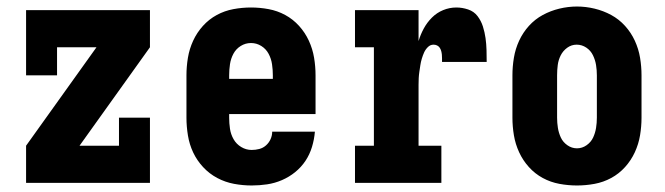

<svg xmlns="http://www.w3.org/2000/svg" viewBox="-20 -561 2040 589"><path d="M60 0V-114L276 -416H155V-330H60V-530H440V-416L224 -114H345V-200H440V0Z M752 8Q725 8 698 3Q671 -2 646.5 -15Q622 -28 603 -48.5Q584 -69 572.5 -93.5Q561 -118 556.5 -145.5Q552 -173 552 -200V-330Q552 -357 556.5 -384Q561 -411 572.5 -436Q584 -461 602.5 -481.5Q621 -502 645 -515Q669 -528 696 -533Q723 -538 750 -538Q777 -538 804 -533Q831 -528 855 -515Q879 -502 897.5 -481.5Q916 -461 927.5 -436Q939 -411 943.5 -384Q948 -357 948 -330V-211H683V-200Q683 -183 685.5 -166Q688 -149 696.5 -134Q705 -119 720 -110Q735 -101 752 -101Q764 -101 775.5 -104Q787 -107 796 -115Q805 -123 810 -134Q815 -145 815 -157H946Q944 -133 937 -110Q930 -87 917 -67.5Q904 -48 885.5 -33Q867 -18 845 -8.5Q823 1 799.5 4.5Q776 8 752 8ZM817 -319V-330Q817 -347 814.5 -364Q812 -381 804 -396Q796 -411 781.5 -420Q767 -429 750 -429Q733 -429 718.5 -420Q704 -411 696 -396Q688 -381 685.5 -364Q683 -347 683 -330V-319Z M1069 0V-114H1127V-416H1069V-530H1264V-435Q1270 -455 1280 -473.5Q1290 -492 1305 -507Q1320 -522 1339.5 -530Q1359 -538 1380 -538Q1398 -538 1416 -532Q1434 -526 1445 -511.5Q1456 -497 1461.5 -479.5Q1467 -462 1469.5 -444Q1472 -426 1472.5 -407.5Q1473 -389 1473 -371H1336Q1336 -377 1336 -382.5Q1336 -388 1335.5 -393.5Q1335 -399 1333.5 -404.5Q1332 -410 1329 -414.5Q1326 -419 1321 -421.5Q1316 -424 1310 -424Q1300 -424 1292.5 -416.5Q1285 -409 1281 -400Q1277 -391 1274 -381Q1271 -371 1269.5 -361Q1268 -351 1266.5 -341Q1265 -331 1264.5 -321Q1264 -311 1264 -301Q1264 -291 1264 -281V-114H1334V0Z M1750 8Q1723 8 1696 3Q1669 -2 1645 -15Q1621 -28 1602.5 -48.5Q1584 -69 1572.5 -94Q1561 -119 1556.5 -146Q1552 -173 1552 -200V-330Q1552 -357 1556.5 -384Q1561 -411 1572.5 -436Q1584 -461 1602.5 -481.5Q1621 -502 1645 -515Q1669 -528 1696 -534.5Q1723 -541 1750 -541Q1777 -541 1804 -534.5Q1831 -528 1855 -515Q1879 -502 1897.5 -481.5Q1916 -461 1927.5 -436Q1939 -411 1943.5 -384Q1948 -357 1948 -330V-200Q1948 -173 1943.5 -146Q1939 -119 1927.5 -94Q1916 -69 1897.5 -48.5Q1879 -28 1855 -15Q1831 -2 1804 3Q1777 8 1750 8ZM1750 -106Q1766 -106 1779.5 -115.5Q1793 -125 1799.5 -139Q1806 -153 1808.5 -168.5Q1811 -184 1811 -200V-330Q1811 -346 1808.5 -361.5Q1806 -377 1799 -391.5Q1792 -406 1778.5 -415Q1765 -424 1749 -424Q1733 -424 1720 -414.5Q1707 -405 1700 -391Q1693 -377 1691 -361.5Q1689 -346 1689 -330V-200Q1689 -184 1691.5 -168.5Q1694 -153 1700.5 -139Q1707 -125 1720.5 -115.5Q1734 -106 1750 -106Z"/></svg>

Font: Iosevka Slab Heavy
Style: Regular
Weight: 900
Monospace: yes
Designer: Belleve Invis
Foundry: Belleve Invis
Version: Version 11.1.0; ttfautohint (v1.8.3)